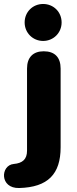

<svg xmlns="http://www.w3.org/2000/svg" viewBox="-67 -759 389 966"><path d="M30 187C174 183 238 117 238 -18V-414C238 -470 209 -501 153 -501C99 -501 69 -470 69 -414V-1C69 42 47 62 2 66C-65 72 -70 190 30 187ZM150 -553C202 -553 243 -594 243 -646C243 -699 202 -739 150 -739C98 -739 57 -699 57 -646C57 -594 98 -553 150 -553Z"/></svg>

Font: SN Pro Heavy
Style: Regular
Weight: 800
Designer: Tobias Whetton
Foundry: Supernotes
Version: Version 1.001;Glyphs 3.2 (3249)